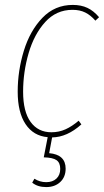

<svg xmlns="http://www.w3.org/2000/svg" viewBox="-20 -549 423 781"><path d="M383 -479 368 -465Q349 -487 327 -498Q305 -509 275 -509Q209 -509 164 -459.5Q119 -410 96.5 -333Q74 -256 74 -176Q74 -95 104.5 -53Q135 -11 189 -11Q220 -11 246.5 -23Q273 -35 300 -58L311 -43Q253 9 192 10L180 74Q247 80 247 137Q247 171 225 191.5Q203 212 168 212Q133 212 111 194L120 178Q142 192 168 192Q194 192 209.5 177.5Q225 163 225 138Q225 113 210 102.5Q195 92 158 91L174 9Q116 4 84 -44Q52 -92 52 -176Q52 -261 77 -342.5Q102 -424 152.5 -476.5Q203 -529 276 -529Q310 -529 335.5 -517Q361 -505 383 -479Z"/></svg>

Font: Fira Sans Extra Condensed Thin
Style: Italic
Weight: 250
Width: 3
Italic angle: -8°
Designer: Carrois Corporate & Edenspiekermann AG
Foundry: Carrois Corporate GbR & Edenspiekermann AG
Version: Version 4.203